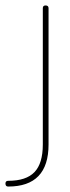

<svg xmlns="http://www.w3.org/2000/svg" viewBox="-97 -497 258 704"><path d="M-67 187Q-77 187 -77 176Q-77 166 -67 166Q-1 166 29.5 134Q60 102 60 33V-467Q60 -477 70 -477Q81 -477 81 -467V33Q81 187 -67 187Z"/></svg>

Font: Zen Loop
Style: Regular
Weight: 400
Designer: Yoshimichi Ohira
Foundry: A-1 Corp ZenFonts
Version: Version 1.000; ttfautohint (v1.8.3)